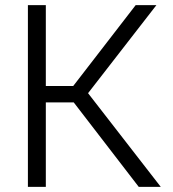

<svg xmlns="http://www.w3.org/2000/svg" viewBox="-20 -730 674 750"><path d="M89 0V-710H159V-394H266L510 -710H591L324 -366L608 0H522L268 -330H159V0Z"/></svg>

Font: Raleway
Style: Regular
Weight: 400
Designer: Matt McInerney, Pablo Impallari, Rodrigo Fuenzalida
Foundry: Matt McInerney, Pablo Impallari, Rodrigo Fuenzalida
Version: Version 4.101;RELEASE